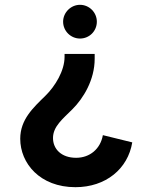

<svg xmlns="http://www.w3.org/2000/svg" viewBox="-20 -564 623 797"><path d="M293 213C419 213 511 137 529 27L407 -3C397 54 353 91 296 91C234 91 200 54 200 9C200 -39 240 -70 281 -111C326 -156 373 -232 373 -320V-340H248V-328C248 -270 209 -206 168 -166C118 -117 64 -68 64 12C64 114 146 213 293 213ZM242 -474C242 -435 274 -404 312 -404C351 -404 382 -435 382 -474C382 -512 351 -544 312 -544C274 -544 242 -512 242 -474Z"/></svg>

Font: Mluvka
Style: Bold
Weight: 700
Designer: Modified by Jiří Krblich, Original typeface by Gumpita Rahayu
Foundry: Gumpita Rahayu & Jiří Krblich
Version: Version 2.000;Glyphs 3.1.1 (3134)